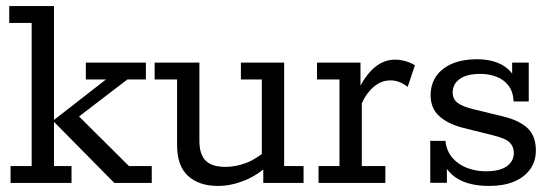

<svg xmlns="http://www.w3.org/2000/svg" viewBox="-20 -603 1826 633"><path d="M158 -55.6H215.8V0H14.8V-55.6H84.4V-527.4H10.4V-583H158V-207.6L329.4 -341H263V-396.7H460.9V-341H400L208.6 -194.6L229.5 -230.1L405.1 -55.6H480.3V0H356.8L158 -201.3Z M698.6 10Q635.9 10 599.9 -23Q563.8 -56.1 563.8 -124.9V-341H489.8V-396.7H637.4V-138.9Q637.4 -94.2 657.9 -73.5Q678.5 -52.8 723.7 -52.8Q756.2 -52.8 790.6 -65.5Q824.9 -78.3 862.9 -111L843.2 -82.2V-341H774.2V-396.7H916.8V-55.6H980.8V0H848V-57.5L867.3 -61.3Q829.7 -25.2 785.4 -7.6Q741 10 698.6 10Z M1030.2 0V-55.6H1099.2V-341H1025.2V-396.7H1168.5V-294.1L1158.5 -300.2Q1181.2 -350.8 1212.5 -378.6Q1243.7 -406.3 1282.3 -406.3Q1316.7 -406.3 1348 -387.9L1324 -316.6Q1309.2 -328.2 1295.2 -333.1Q1281.2 -338 1267 -338Q1237.5 -338 1212.5 -317.1Q1187.6 -296.1 1172.8 -262.4V-55.6H1250.5V0Z M1593.1 10Q1527.7 10 1488.3 -14.1Q1448.9 -38.2 1434 -84.5L1453.3 -91.5V-0.4H1398.5V-138.6H1448.4Q1452.1 -105.6 1471.3 -83Q1490.6 -60.4 1519.9 -49.4Q1549.2 -38.3 1581.5 -38.3Q1627.7 -38.3 1650.9 -54.8Q1674 -71.3 1674 -99.1Q1674 -119.4 1660.4 -133.2Q1646.8 -146.9 1603.8 -157.4L1507.9 -181.2Q1457.2 -194 1428.5 -219.8Q1399.7 -245.5 1399.7 -288.7Q1399.7 -325.3 1418.3 -352.1Q1437 -378.8 1471.4 -393.3Q1505.7 -407.7 1551.9 -407.7Q1604.4 -407.7 1639.2 -386.8Q1673.9 -365.8 1686 -324.4L1668.5 -321.8V-396.7H1723.2V-268.5H1673.4Q1671.5 -302 1655.6 -321.9Q1639.7 -341.8 1615.2 -350.6Q1590.8 -359.4 1564.5 -359.4Q1518.4 -359.4 1495.4 -342.5Q1472.4 -325.6 1472.4 -298.2Q1472.4 -277 1487.9 -264.5Q1503.4 -252.1 1540.2 -243L1636.1 -219.8Q1691 -206.8 1718.8 -180.9Q1746.7 -154.9 1746.7 -107.2Q1746.7 -71.1 1727.7 -44.8Q1708.6 -18.4 1674.5 -4.2Q1640.3 10 1593.1 10Z"/></svg>

Font: Rokkitt SemiBold
Style: Regular
Weight: 600
Designer: Vernon Adams
Foundry: Vernon Adams
Version: Version 3.103